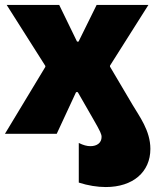

<svg xmlns="http://www.w3.org/2000/svg" viewBox="-20 -540 627 775"><path d="M390 13C390 36 372 50 345 50C331 50 316 46 298 37V197C335 209 373 215 407 215C517 215 587 154 587 61C587 -13 542 -71 515 -117L424 -271V-275L579 -520H370L297 -372H291L219 -520H7L163 -274V-270L0 0H209L287 -168H294L356 -60C386 -8 390 2 390 13Z"/></svg>

Font: Fixel Text Black
Style: Regular
Weight: 900
Width: 4
Designer: AlfaBravo + MacPaw
Foundry: Kyrylo Tkachov, Marchela Mozhyna, Serhii Makarenko, Maria Weinstein, Zakhar Kryvoshyya
Version: Version 1.211